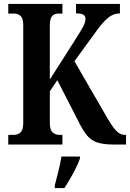

<svg xmlns="http://www.w3.org/2000/svg" viewBox="-20 -734 660 975"><path d="M22 0V-49H49Q70 -49 84 -61.5Q98 -74 98 -109V-606Q98 -640 85 -652.5Q72 -665 52 -665H22V-714H297V-665H276Q256 -665 244.5 -652Q233 -639 233 -604V-330L365 -537Q389 -575 401.5 -597.5Q414 -620 414 -639Q414 -653 403 -659.5Q392 -666 366 -666V-714H589V-666Q555 -666 527 -642Q499 -618 470 -577L358 -423L526 -133Q551 -90 570.5 -69.5Q590 -49 615 -49H620V0H560Q507 0 475.5 -10Q444 -20 423 -45Q402 -70 379 -116L271 -327L233 -270V-110Q233 -75 247 -62Q261 -49 281 -49H297V0ZM258 208Q266 176 276.5 135.5Q287 95 292 61H386V71Q379 92 365.5 119Q352 146 336.5 173Q321 200 307 221H258Z"/></svg>

Font: Noto Serif Tamil ExtraCondensed
Style: Bold
Weight: 700
Width: 2
Designer: Indian Type Foundry, Tom Grace, and the Monotype Design Team
Foundry: Monotype Imaging Inc.
Version: Version 2.004; ttfautohint (v1.8.4.7-5d5b)